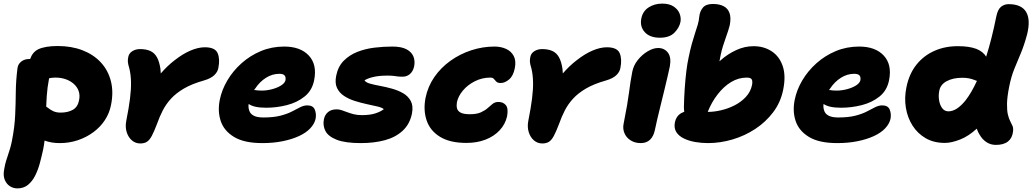

<svg xmlns="http://www.w3.org/2000/svg" viewBox="-42 -783 5720 1064"><path d="M289 10Q242 10 205 -4Q202 21 197 46Q189 83 179 120.5Q169 158 153 190Q137 222 113 241.5Q89 261 54 261Q32 261 13 249Q-6 237 -16 212.5Q-26 188 -18 151Q-14 127 -8.5 109.5Q-3 92 2.5 75.5Q8 59 13.5 41Q19 23 24 -2Q39 -78 42 -143.5Q45 -209 45.5 -272.5Q46 -336 55 -406Q58 -428 76 -442Q94 -456 120 -456Q123 -456 125 -456Q138 -494 170 -510Q209 -528 278 -528Q354 -528 415 -504.5Q476 -481 516.5 -437.5Q557 -394 572.5 -333.5Q588 -273 573 -200Q564 -155 539 -117Q514 -79 475.5 -50.5Q437 -22 389.5 -6Q342 10 289 10ZM230 -349Q220 -297 217 -250Q215 -220 214 -192Q218 -189 223 -186Q236 -175 253 -167Q270 -159 294 -159Q334 -159 361.5 -174.5Q389 -190 396 -227Q402 -255 394 -278Q386 -301 367 -318Q348 -335 322 -344Q296 -353 266 -353Q253 -353 239 -351Q235 -350 230 -349Z M735 12Q709 12 689 -5Q669 -22 660 -51Q651 -80 658 -115Q672 -185 678.5 -237Q685 -289 684 -329.5Q683 -370 675 -403Q667 -429 666.5 -441.5Q666 -454 669 -468Q673 -488 691.5 -499.5Q710 -511 734 -511Q768 -511 791 -500.5Q814 -490 827.5 -466Q841 -442 847 -402Q848 -390 849 -376Q886 -419 927 -450Q970 -484 1013 -502.5Q1056 -521 1093 -521Q1150 -521 1164 -488.5Q1178 -456 1168 -406Q1164 -384 1145 -366Q1126 -348 1088 -337Q1021 -318 977.5 -292.5Q934 -267 906 -236.5Q878 -206 860 -171Q842 -136 828 -96Q812 -54 799.5 -30.5Q787 -7 772.5 2.5Q758 12 735 12Z M1412 10Q1312 10 1256 -23.5Q1200 -57 1181.5 -111.5Q1163 -166 1176 -230Q1187 -285 1218 -337.5Q1249 -390 1296.5 -432.5Q1344 -475 1404 -500Q1464 -525 1533 -525Q1623 -525 1669.5 -475Q1716 -425 1699 -339Q1688 -282 1646.5 -248.5Q1605 -215 1548 -200.5Q1491 -186 1433 -186Q1365 -186 1336 -207Q1333 -188 1339 -171Q1344 -153 1363 -142.5Q1382 -132 1417 -132Q1474 -132 1512.5 -142Q1551 -152 1576.5 -165.5Q1602 -179 1622 -189Q1642 -199 1661 -199Q1693 -199 1702.5 -175.5Q1712 -152 1707 -125Q1701 -97 1677.5 -72Q1654 -47 1615 -29Q1576 -11 1524.5 -0.5Q1473 10 1412 10ZM1366 -284Q1368 -284 1371 -284Q1385 -281 1409 -281Q1436 -281 1465 -288.5Q1494 -296 1515 -309Q1536 -322 1540 -338Q1543 -356 1535 -365Q1527 -374 1506 -374Q1467 -374 1432 -352Q1397 -330 1372 -292Q1369 -288 1366 -284Z M1958 10Q1871 10 1824 -8.5Q1777 -27 1761.5 -57Q1746 -87 1753 -122Q1758 -147 1776 -162Q1794 -177 1824 -177Q1838 -177 1852.5 -172Q1867 -167 1883 -161Q1899 -155 1918.5 -150Q1938 -145 1964 -145Q2008 -145 2037.5 -154.5Q2067 -164 2085 -178Q2075 -187 2049 -193Q2023 -199 1990.5 -206Q1958 -213 1924.5 -223.5Q1891 -234 1864.5 -251.5Q1838 -269 1825.5 -296Q1813 -323 1821 -363Q1831 -414 1862.5 -446Q1894 -478 1938.5 -495.5Q1983 -513 2033.5 -519Q2084 -525 2132 -525Q2182 -525 2210.5 -510Q2239 -495 2249 -470Q2259 -445 2253 -415Q2247 -388 2230 -373Q2213 -358 2189 -358Q2172 -358 2161 -359.5Q2150 -361 2138 -362.5Q2126 -364 2104 -364Q2061 -364 2029.5 -357Q1998 -350 1978 -338Q1985 -326 2008.5 -319.5Q2032 -313 2064.5 -307Q2097 -301 2131 -291.5Q2165 -282 2192.5 -266Q2220 -250 2234.5 -223Q2249 -196 2241 -154Q2229 -95 2189.5 -58.5Q2150 -22 2090.5 -6Q2031 10 1958 10Z M2543 9Q2452 9 2397 -24.5Q2342 -58 2322.5 -115Q2303 -172 2316 -240Q2329 -304 2365 -356Q2401 -408 2454 -446Q2507 -484 2570 -504.5Q2633 -525 2699 -525Q2733 -525 2761.5 -512.5Q2790 -500 2804.5 -473.5Q2819 -447 2811 -406Q2803 -363 2779.5 -343Q2756 -323 2733 -323Q2716 -323 2708.5 -330.5Q2701 -338 2695 -345.5Q2689 -353 2675 -353Q2630 -353 2590 -333Q2550 -313 2523.5 -281.5Q2497 -250 2490 -216Q2487 -198 2490.5 -183Q2494 -168 2510.5 -159Q2527 -150 2562 -150Q2600 -150 2623 -160.5Q2646 -171 2660.5 -184Q2675 -197 2688 -207.5Q2701 -218 2720 -218Q2747 -218 2761.5 -200Q2776 -182 2768 -138Q2758 -94 2726.5 -60.5Q2695 -27 2648 -9Q2601 9 2543 9Z M2963 12Q2937 12 2917 -5Q2897 -22 2888 -51Q2879 -80 2886 -115Q2900 -185 2906.5 -237Q2913 -289 2912 -329.5Q2911 -370 2903 -403Q2895 -429 2894.5 -441.5Q2894 -454 2897 -468Q2901 -488 2919.5 -499.5Q2938 -511 2962 -511Q2996 -511 3019 -500.5Q3042 -490 3055.5 -466Q3069 -442 3075 -402Q3076 -390 3077 -376Q3114 -419 3155 -450Q3198 -484 3241 -502.5Q3284 -521 3321 -521Q3378 -521 3392 -488.5Q3406 -456 3396 -406Q3392 -384 3373 -366Q3354 -348 3316 -337Q3249 -318 3205.5 -292.5Q3162 -267 3134 -236.5Q3106 -206 3088 -171Q3070 -136 3056 -96Q3040 -54 3027.5 -30.5Q3015 -7 3000.5 2.5Q2986 12 2963 12Z M3509 10Q3477 10 3453 -5Q3429 -20 3418.5 -45Q3408 -70 3414 -98Q3426 -158 3433 -199.5Q3440 -241 3444 -271.5Q3448 -302 3452 -329Q3456 -356 3462 -386Q3469 -421 3492.5 -450.5Q3516 -480 3547 -498.5Q3578 -517 3605 -517Q3640 -517 3659.5 -491Q3679 -465 3670 -415Q3666 -396 3658 -361Q3650 -326 3639.5 -283Q3629 -240 3618.5 -197.5Q3608 -155 3599.5 -119Q3591 -83 3587 -62Q3580 -28 3560.5 -9Q3541 10 3509 10ZM3615 -574Q3559 -574 3531 -605Q3503 -636 3512 -681Q3520 -721 3552.5 -742Q3585 -763 3628 -763Q3667 -763 3691 -747Q3715 -731 3724 -708Q3733 -685 3729 -662Q3723 -630 3695.5 -602Q3668 -574 3615 -574Z M3881 10Q3846 10 3811 4Q3776 -2 3748 -15.5Q3720 -29 3706 -51Q3692 -73 3698 -105Q3705 -139 3731 -155Q3740 -160 3750 -164Q3748 -176 3748 -190Q3749 -241 3752.5 -292.5Q3756 -344 3761.5 -388.5Q3767 -433 3774 -464Q3783 -508 3792 -540.5Q3801 -573 3809.5 -598.5Q3818 -624 3824.5 -645.5Q3831 -667 3833 -690Q3836 -720 3853 -740.5Q3870 -761 3908 -761Q3945 -761 3968.5 -748.5Q3992 -736 4001 -710Q4010 -684 4002 -643Q3999 -630 3993 -612Q3987 -594 3979.5 -572.5Q3972 -551 3964.5 -527.5Q3957 -504 3952 -480Q3948 -460 3945 -443Q3949 -447 3954 -451Q3990 -483 4037 -505Q4084 -527 4134 -527Q4191 -527 4234 -499Q4277 -471 4295.5 -417Q4314 -363 4298 -285Q4284 -216 4243 -161.5Q4202 -107 4143.5 -68.5Q4085 -30 4017 -10Q3949 10 3881 10ZM3880 -163Q3882 -163 3884 -163Q3914 -163 3952 -171.5Q3990 -180 4026.5 -198Q4063 -216 4090.5 -245Q4118 -274 4126 -314Q4128 -327 4126.5 -335.5Q4125 -344 4118 -348.5Q4111 -353 4097 -353Q4050 -353 4009 -328Q3968 -303 3935 -260Q3902 -218 3880 -163Z M4598 10Q4498 10 4442 -23.5Q4386 -57 4367.5 -111.5Q4349 -166 4362 -230Q4373 -285 4404 -337.5Q4435 -390 4482.5 -432.5Q4530 -475 4590 -500Q4650 -525 4719 -525Q4809 -525 4855.5 -475Q4902 -425 4885 -339Q4874 -282 4832.5 -248.5Q4791 -215 4734 -200.5Q4677 -186 4619 -186Q4551 -186 4522 -207Q4519 -188 4525 -171Q4530 -153 4549 -142.5Q4568 -132 4603 -132Q4660 -132 4698.5 -142Q4737 -152 4762.5 -165.5Q4788 -179 4808 -189Q4828 -199 4847 -199Q4879 -199 4888.5 -175.5Q4898 -152 4893 -125Q4887 -97 4863.5 -72Q4840 -47 4801 -29Q4762 -11 4710.5 -0.5Q4659 10 4598 10ZM4552 -284Q4554 -284 4557 -284Q4571 -281 4595 -281Q4622 -281 4651 -288.5Q4680 -296 4701 -309Q4722 -322 4726 -338Q4729 -356 4721 -365Q4713 -374 4692 -374Q4653 -374 4618 -352Q4583 -330 4558 -292Q4555 -288 4552 -284Z M5194 9Q5133 9 5088 -17Q5043 -43 5015 -87Q4987 -131 4978 -186Q4969 -241 4981 -299Q4996 -374 5037 -425Q5078 -476 5138 -502Q5198 -528 5270 -527Q5329 -527 5369 -512Q5406 -497 5423 -469Q5454 -566 5479 -691Q5487 -731 5505.5 -745.5Q5524 -760 5547 -760Q5618 -760 5644 -717.5Q5670 -675 5650 -593Q5633 -530 5614 -485.5Q5595 -441 5578.5 -400Q5562 -359 5551 -305Q5539 -245 5538.5 -207.5Q5538 -170 5543.5 -147.5Q5549 -125 5556.5 -111Q5564 -97 5569 -85Q5574 -73 5572 -55Q5568 -18 5544 1Q5520 20 5477 20Q5448 20 5425 5Q5402 -10 5387 -36Q5377 -51 5371 -70Q5325 -28 5279 -10Q5231 9 5194 9ZM5372 -335Q5370 -335 5368 -336Q5360 -339 5350.5 -342.5Q5341 -346 5326.5 -349Q5312 -352 5290 -352Q5239 -352 5204 -333Q5169 -314 5163 -279Q5158 -254 5162 -228Q5166 -202 5179 -184Q5192 -166 5214 -166Q5260 -166 5309 -227Q5341 -268 5372 -335Z"/></svg>

Font: Shantell Sans Light ExtraBold
Style: Italic
Weight: 800
Italic angle: -11°
Version: Version 1.008;[ac192a2d6]